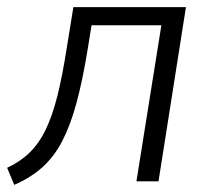

<svg xmlns="http://www.w3.org/2000/svg" viewBox="-25 -509 589 539"><path d="M15 10 -5 -38Q32 -55 58.5 -81Q85 -107 103.5 -145.5Q122 -184 136 -239.5Q150 -295 162 -372L181 -489H497L420 0H358L428 -438H232L221 -370Q207 -284 190 -221Q173 -158 150 -113.5Q127 -69 94 -39.5Q61 -10 15 10Z"/></svg>

Font: Nunito Sans 10pt SemiCondensed Light
Style: Italic
Weight: 300
Width: 4
Italic angle: -9°
Designer: Vernon Adams
Foundry: Vernon Adams
Version: Version 3.101;gftools[0.9.27]